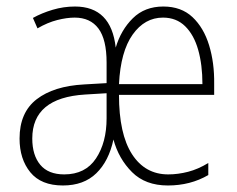

<svg xmlns="http://www.w3.org/2000/svg" viewBox="-20 -559 727 589"><path d="M481 -539Q536 -539 570.5 -506.5Q605 -474 621.5 -420Q638 -366 637 -301V-268H345Q345 -148 385 -86Q425 -24 496 -24Q526 -24 557 -32Q588 -40 619 -59V-22Q564 10 495 10Q426 10 385 -31Q344 -72 328 -131Q314 -65 275.5 -27.5Q237 10 173 10Q106 10 73 -30.5Q40 -71 40 -134Q40 -214 92.5 -254.5Q145 -295 238 -300L307 -304V-367Q307 -438 282 -471.5Q257 -505 209 -505Q185 -505 155.5 -497.5Q126 -490 95 -472L81 -504Q108 -519 141.5 -529Q175 -539 210 -539Q321 -539 335 -413Q351 -467 387.5 -503Q424 -539 481 -539ZM480 -505Q424 -505 387 -453Q350 -401 345 -301H601Q601 -360 588 -406Q575 -452 548 -478.5Q521 -505 480 -505ZM241 -269Q79 -259 79 -134Q79 -83 103.5 -53.5Q128 -24 177 -24Q242 -24 274.5 -73Q307 -122 307 -196V-273Z"/></svg>

Font: Noto Sans Thai Cond ExtLt
Style: Regular
Weight: 200
Width: 3
Designer: Monotype Design Team
Foundry: Monotype Imaging Inc.
Version: Version 2.002; ttfautohint (v1.8.4.7-5d5b)